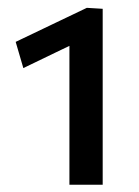

<svg xmlns="http://www.w3.org/2000/svg" viewBox="-20 -784 364 502"><path d="M41 -606 21 -674.5Q69 -697.5 115 -719.5Q161 -741.5 207 -763.5L204 -684.5Q167.5 -667 127 -647.5Q86.5 -628 41 -606ZM161.5 -301Q161.5 -337.5 161.5 -371.8Q161.5 -406 161.5 -447.5V-583.5Q161.5 -619.5 161.5 -654.8Q161.5 -690 161.5 -725L207 -763.5L248.5 -761Q248.5 -722 248.5 -681.5Q248.5 -641 248.5 -600V-447.5Q248.5 -406 248.5 -371.8Q248.5 -337.5 248.5 -301Z"/></svg>

Font: Commissioner Thin Medium
Style: Regular
Weight: 500
Version: Version 1.000